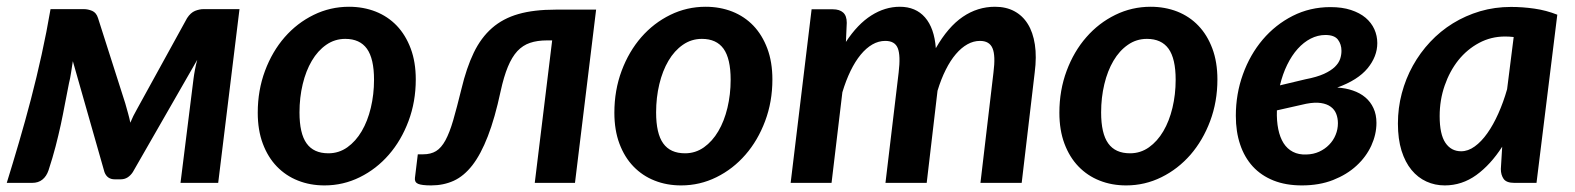

<svg xmlns="http://www.w3.org/2000/svg" viewBox="-28 -541 4659 568"><path d="M342.5 -235.5 262 -487.5C258.7 -498.2 252.9 -505.2 244.8 -508.8C236.6 -512.2 228.3 -514 220 -514H121.5C113.8 -469 105.1 -424.2 95.2 -379.5C85.4 -334.8 74.8 -290.8 63.5 -247.5C52.2 -204.2 40.4 -161.8 28.2 -120.2C16.1 -78.8 4 -38.7 -8 0H67C79.3 0 89.5 -3.2 97.5 -9.8C105.5 -16.2 111.5 -25.3 115.5 -37C123.8 -62.3 130.8 -86 136.5 -108C142.2 -130 147.2 -151.3 151.8 -172C156.2 -192.7 160.3 -213 164 -233C167.7 -253 171.7 -273.5 176 -294.5C178.3 -303.5 180.4 -313.9 182.2 -325.8C184.1 -337.6 185.8 -349 187.5 -360L281 -32C286.3 -17.7 296.5 -10.5 311.5 -10.5H329C336.7 -10.5 343.5 -12.4 349.5 -16.2C355.5 -20.1 360.7 -25.3 365 -32L555.5 -364C552.8 -354.3 550.6 -344.6 548.8 -334.8C546.9 -324.9 545.5 -316 544.5 -308L506 0H617.5L680.5 -514H574C566 -514 557.7 -512.2 549 -508.8C540.3 -505.2 532.5 -498.2 525.5 -487.5L377.5 -218.5C373.5 -211.5 369.8 -204.7 366.5 -198C363.2 -191.3 360.2 -184.7 357.5 -178C355.8 -186.7 353.7 -195.8 351 -205.2C348.3 -214.8 345.5 -224.8 342.5 -235.5Z M943.5 -87.5C914.5 -87.5 893 -97.2 879 -116.8C865 -136.2 858 -166.8 858 -208.5C858 -237.8 861.2 -265.7 867.5 -292C873.8 -318.3 882.8 -341.4 894.5 -361.2C906.2 -381.1 920.4 -396.8 937.2 -408.5C954.1 -420.2 972.8 -426 993.5 -426C1022.2 -426 1043.5 -416.2 1057.5 -396.8C1071.5 -377.2 1078.5 -346.7 1078.5 -305C1078.5 -276 1075.3 -248.3 1069 -222C1062.7 -195.7 1053.7 -172.6 1042 -152.8C1030.3 -132.9 1016.2 -117.1 999.5 -105.2C982.8 -93.4 964.2 -87.5 943.5 -87.5ZM932 7.5C969 7.5 1003.8 -0.6 1036.5 -16.8C1069.2 -32.9 1097.8 -55.1 1122.2 -83.2C1146.8 -111.4 1166.2 -144.6 1180.5 -182.8C1194.8 -220.9 1202 -262 1202 -306C1202 -340.3 1197 -370.8 1187 -397.5C1177 -424.2 1163.2 -446.7 1145.8 -465C1128.2 -483.3 1107.4 -497.2 1083.2 -506.8C1059.1 -516.2 1032.8 -521 1004.5 -521C967.5 -521 932.7 -513 900 -497C867.3 -481 838.7 -459 814.2 -431C789.8 -403 770.3 -369.8 756 -331.5C741.7 -293.2 734.5 -251.8 734.5 -207.5C734.5 -173.2 739.5 -142.7 749.5 -116C759.5 -89.3 773.3 -66.8 791 -48.5C808.7 -30.2 829.5 -16.2 853.5 -6.8C877.5 2.8 903.7 7.5 932 7.5Z M1337 -277.5C1328 -240.8 1319.9 -210.2 1312.8 -185.5C1305.6 -160.8 1297.9 -141 1289.8 -126C1281.6 -111 1272.3 -100.3 1262 -94C1251.7 -87.7 1239 -84.5 1224 -84.5H1208L1199.5 -14.5C1198.5 -6.2 1201.6 -0.4 1208.8 2.8C1215.9 5.9 1228.8 7.5 1247.5 7.5C1271.8 7.5 1294.1 2.9 1314.2 -6.2C1334.4 -15.4 1352.8 -30.8 1369.5 -52.2C1386.2 -73.8 1401.4 -102.3 1415.2 -138C1429.1 -173.7 1441.7 -218 1453 -271C1459.3 -300 1466.5 -324.2 1474.5 -343.5C1482.5 -362.8 1491.8 -378.2 1502.5 -389.8C1513.2 -401.2 1525.7 -409.4 1540 -414.2C1554.3 -419.1 1571.2 -421.5 1590.5 -421.5H1605.5L1554 0H1673L1735.5 -512.5H1615.5C1572.8 -512.5 1536.2 -508.2 1505.8 -499.5C1475.2 -490.8 1449.2 -477 1427.5 -458C1405.8 -439 1387.8 -414.7 1373.5 -385C1359.2 -355.3 1347 -319.5 1337 -277.5Z M1998.5 -87.5C1969.5 -87.5 1948 -97.2 1934 -116.8C1920 -136.2 1913 -166.8 1913 -208.5C1913 -237.8 1916.2 -265.7 1922.5 -292C1928.8 -318.3 1937.8 -341.4 1949.5 -361.2C1961.2 -381.1 1975.4 -396.8 1992.2 -408.5C2009.1 -420.2 2027.8 -426 2048.5 -426C2077.2 -426 2098.5 -416.2 2112.5 -396.8C2126.5 -377.2 2133.5 -346.7 2133.5 -305C2133.5 -276 2130.3 -248.3 2124 -222C2117.7 -195.7 2108.7 -172.6 2097 -152.8C2085.3 -132.9 2071.2 -117.1 2054.5 -105.2C2037.8 -93.4 2019.2 -87.5 1998.5 -87.5ZM1987 7.5C2024 7.5 2058.8 -0.6 2091.5 -16.8C2124.2 -32.9 2152.8 -55.1 2177.2 -83.2C2201.8 -111.4 2221.2 -144.6 2235.5 -182.8C2249.8 -220.9 2257 -262 2257 -306C2257 -340.3 2252 -370.8 2242 -397.5C2232 -424.2 2218.2 -446.7 2200.8 -465C2183.2 -483.3 2162.4 -497.2 2138.2 -506.8C2114.1 -516.2 2087.8 -521 2059.5 -521C2022.5 -521 1987.7 -513 1955 -497C1922.3 -481 1893.7 -459 1869.2 -431C1844.8 -403 1825.3 -369.8 1811 -331.5C1796.7 -293.2 1789.5 -251.8 1789.5 -207.5C1789.5 -173.2 1794.5 -142.7 1804.5 -116C1814.5 -89.3 1828.3 -66.8 1846 -48.5C1863.7 -30.2 1884.5 -16.2 1908.5 -6.8C1932.5 2.8 1958.7 7.5 1987 7.5Z M2311 0H2432L2464 -268C2471 -291.3 2479.1 -312.4 2488.2 -331.2C2497.4 -350.1 2507.4 -366.1 2518.2 -379.2C2529.1 -392.4 2540.6 -402.5 2552.8 -409.5C2564.9 -416.5 2577.7 -420 2591 -420C2610 -420 2622.3 -412.8 2628 -398.2C2633.7 -383.8 2634.5 -359.8 2630.5 -326.5L2591.5 0H2713.5L2745.5 -272.5C2752.5 -295.5 2760.6 -316.2 2769.8 -334.5C2778.9 -352.8 2788.9 -368.3 2799.8 -381C2810.6 -393.7 2822 -403.3 2834 -410C2846 -416.7 2858.3 -420 2871 -420C2889.7 -420 2902.1 -412.8 2908.2 -398.2C2914.4 -383.8 2915.3 -359.8 2911 -326.5L2872.5 0H2994.5L3033 -326.5C3037 -357.5 3037.2 -385.1 3033.5 -409.2C3029.8 -433.4 3022.8 -453.8 3012.5 -470.2C3002.2 -486.8 2988.8 -499.3 2972.5 -508C2956.2 -516.7 2937.2 -521 2915.5 -521C2881.2 -521 2849.4 -511.1 2820.2 -491.2C2791.1 -471.4 2764.5 -440.5 2740.5 -398.5C2737.5 -438.2 2726.8 -468.5 2708.5 -489.5C2690.2 -510.5 2665.3 -521 2634 -521C2604.7 -521 2576.5 -512.4 2549.5 -495.2C2522.5 -478.1 2497.5 -452 2474.5 -417L2477 -473.5C2477 -487.5 2473.4 -497.7 2466.2 -504C2459.1 -510.3 2449 -513.5 2436 -513.5H2373Z M3315 -87.5C3286 -87.5 3264.5 -97.2 3250.5 -116.8C3236.5 -136.2 3229.5 -166.8 3229.5 -208.5C3229.5 -237.8 3232.7 -265.7 3239 -292C3245.3 -318.3 3254.3 -341.4 3266 -361.2C3277.7 -381.1 3291.9 -396.8 3308.8 -408.5C3325.6 -420.2 3344.3 -426 3365 -426C3393.7 -426 3415 -416.2 3429 -396.8C3443 -377.2 3450 -346.7 3450 -305C3450 -276 3446.8 -248.3 3440.5 -222C3434.2 -195.7 3425.2 -172.6 3413.5 -152.8C3401.8 -132.9 3387.7 -117.1 3371 -105.2C3354.3 -93.4 3335.7 -87.5 3315 -87.5ZM3303.5 7.5C3340.5 7.5 3375.3 -0.6 3408 -16.8C3440.7 -32.9 3469.2 -55.1 3493.8 -83.2C3518.2 -111.4 3537.7 -144.6 3552 -182.8C3566.3 -220.9 3573.5 -262 3573.5 -306C3573.5 -340.3 3568.5 -370.8 3558.5 -397.5C3548.5 -424.2 3534.8 -446.7 3517.2 -465C3499.8 -483.3 3478.9 -497.2 3454.8 -506.8C3430.6 -516.2 3404.3 -521 3376 -521C3339 -521 3304.2 -513 3271.5 -497C3238.8 -481 3210.2 -459 3185.8 -431C3161.2 -403 3141.8 -369.8 3127.5 -331.5C3113.2 -293.2 3106 -251.8 3106 -207.5C3106 -173.2 3111 -142.7 3121 -116C3131 -89.3 3144.8 -66.8 3162.5 -48.5C3180.2 -30.2 3201 -16.2 3225 -6.8C3249 2.8 3275.2 7.5 3303.5 7.5Z M4046.5 -413.5C4046.5 -427.8 4043.6 -441.5 4037.8 -454.5C4031.9 -467.5 4023.2 -478.8 4011.8 -488.5C4000.2 -498.2 3985.8 -505.8 3968.5 -511.5C3951.2 -517.2 3931 -520 3908 -520C3867.7 -520 3830.4 -511.3 3796.2 -494C3762.1 -476.7 3732.5 -453.2 3707.5 -423.8C3682.5 -394.2 3663 -360.1 3649 -321.2C3635 -282.4 3628 -241.5 3628 -198.5C3628 -167.2 3632.2 -138.8 3640.8 -113.5C3649.2 -88.2 3661.8 -66.5 3678.2 -48.5C3694.8 -30.5 3715.2 -16.7 3739.5 -7C3763.8 2.7 3791.8 7.5 3823.5 7.5C3857.8 7.5 3888.6 2.2 3915.8 -8.5C3942.9 -19.2 3966 -33.2 3985 -50.8C4004 -68.2 4018.6 -88.1 4028.8 -110.2C4038.9 -132.4 4044 -154.8 4044 -177.5C4044 -193.8 4041.1 -208.3 4035.2 -221C4029.4 -233.7 4021.3 -244.3 4011 -253C4000.7 -261.7 3988.4 -268.4 3974.2 -273.2C3960.1 -278.1 3944.7 -281 3928 -282C3968.7 -296.7 3998.6 -315.7 4017.8 -339C4036.9 -362.3 4046.5 -387.2 4046.5 -413.5ZM3749.5 -214.5 3836 -234C3853.3 -237.3 3867.9 -238.1 3879.8 -236.2C3891.6 -234.4 3901.2 -230.8 3908.8 -225.2C3916.2 -219.8 3921.7 -212.8 3925 -204.2C3928.3 -195.8 3930 -186.5 3930 -176.5C3930 -164.5 3927.8 -153 3923.2 -142C3918.8 -131 3912.3 -121.2 3904 -112.8C3895.7 -104.2 3885.8 -97.4 3874.5 -92.2C3863.2 -87.1 3850.7 -84.3 3837 -84C3821.7 -83.3 3808.3 -85.9 3797 -91.8C3785.7 -97.6 3776.4 -106.2 3769.2 -117.5C3762.1 -128.8 3756.8 -142.7 3753.5 -159C3750.2 -175.3 3748.8 -193.8 3749.5 -214.5ZM3893 -437.5C3910.7 -437.5 3923 -432.9 3930 -423.8C3937 -414.6 3940.5 -403.5 3940.5 -390.5C3940.5 -382.5 3939.2 -374.5 3936.5 -366.5C3933.8 -358.5 3928.7 -350.8 3921 -343.2C3913.3 -335.8 3902.6 -328.8 3888.8 -322.5C3874.9 -316.2 3856.7 -310.8 3834 -306.5L3758.5 -288.5C3763.8 -310.8 3771 -331.2 3780 -349.5C3789 -367.8 3799.3 -383.5 3811 -396.5C3822.7 -409.5 3835.5 -419.6 3849.5 -426.8C3863.5 -433.9 3878 -437.5 3893 -437.5Z M4517.5 0 4579 -497.5C4557 -506.2 4534.4 -512.2 4511.2 -515.5C4488.1 -518.8 4465 -520.5 4442 -520.5C4410 -520.5 4379.6 -516.2 4350.8 -507.8C4321.9 -499.2 4295.1 -487.3 4270.2 -472C4245.4 -456.7 4223 -438.3 4203 -417C4183 -395.7 4165.9 -372.2 4151.8 -346.8C4137.6 -321.2 4126.7 -294 4119 -265C4111.3 -236 4107.5 -206.2 4107.5 -175.5C4107.5 -144.8 4111.1 -118.1 4118.2 -95.2C4125.4 -72.4 4135.2 -53.4 4147.8 -38.2C4160.2 -23.1 4174.9 -11.7 4191.8 -4C4208.6 3.7 4226.7 7.5 4246 7.5C4280 7.5 4311.2 -2.8 4339.5 -23.2C4367.8 -43.7 4393.3 -71.7 4416 -107L4412 -41C4412 -29.3 4414.8 -19.6 4420.2 -11.8C4425.8 -3.9 4436.3 0 4452 0ZM4294.5 -93.5C4274.8 -93.5 4259.3 -101.8 4248 -118.5C4236.7 -135.2 4231 -161.5 4231 -197.5C4231 -229.2 4235.9 -259.2 4245.8 -287.8C4255.6 -316.2 4269.1 -341.2 4286.2 -362.8C4303.4 -384.2 4323.8 -401.3 4347.5 -414C4371.2 -426.7 4396.8 -433 4424.5 -433C4432.5 -433 4441 -432.5 4450 -431.5L4430.5 -277C4423.2 -251.3 4414.5 -227.3 4404.5 -205C4394.5 -182.7 4383.7 -163.2 4372 -146.8C4360.3 -130.2 4347.9 -117.2 4334.8 -107.8C4321.6 -98.2 4308.2 -93.5 4294.5 -93.5Z"/></svg>

Font: Lato
Style: Bold Italic
Weight: 700
Italic angle: -7°
Designer: Lukasz Dziedzic
Foundry: tyPoland Lukasz Dziedzic
Version: Version 2.007; 2014-02-27